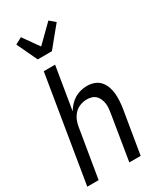

<svg xmlns="http://www.w3.org/2000/svg" viewBox="-240 -1072 981 1159"><g transform="rotate(-30 250.0 -493.0)"><path d="M133 -815 66 -957 112 -982 190 -872 306 -986 345 -953 280 -874 232 -815ZM8 0 129 -735H208L159 -438Q171 -458 187 -475.5Q203 -493 223 -505Q243 -517 265.5 -522.5Q288 -528 310 -528Q336 -528 359.5 -519.5Q383 -511 399 -493Q415 -475 423.5 -452Q432 -429 434.5 -404Q437 -379 435.5 -353Q434 -327 430 -301L380 0H301L352 -312Q355 -329 356.5 -346Q358 -363 355.5 -379.5Q353 -396 346.5 -411Q340 -426 329 -437Q318 -448 302 -453Q286 -458 269 -458Q246 -458 222.5 -449.5Q199 -441 182 -423Q165 -405 155.5 -382.5Q146 -360 143 -337L87 0Z"/></g></svg>

Font: Iosevka Algr
Style: Italic
Weight: 400
Italic angle: -9°
Monospace: yes
Designer: Belleve Invis
Foundry: Belleve Invis
Version: Version 26.0.2; ttfautohint (v1.8.3)